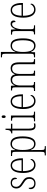

<svg xmlns="http://www.w3.org/2000/svg" viewBox="1594 -2394 1039 4266"><g transform="rotate(-90 2113.0 -260.5)"><path d="M171 10C257 10 311 -44 311 -131C311 -196 286 -240 200 -289C130 -330 96 -364 96 -421C96 -473 122 -513 182 -513C240 -513 270 -478 270 -403C290 -403 299 -420 299 -449C299 -500 259 -542 184 -542C107 -542 59 -493 59 -418C59 -346 91 -310 183 -252C257 -209 273 -176 273 -129C273 -60 237 -19 172 -19C100 -19 73 -66 73 -143C56 -143 44 -128 44 -94C44 -45 80 10 171 10Z M580 10C668 10 714 -48 714 -82C714 -95 709 -102 703 -105C684 -62 647 -22 584 -22C498 -22 445 -102 445 -270H729V-294C729 -450 673 -543 572 -543C464 -543 403 -451 403 -262C403 -88 471 10 580 10ZM688 -300H446C450 -431 489 -512 572 -512C653 -512 687 -426 688 -300Z M794 239H999V215H980C925 215 914 209 914 140V18C914 -34 913 -75 912 -99H914C937 -32 980 10 1053 10C1154 10 1216 -79 1216 -277C1216 -465 1160 -546 1051 -546C978 -546 938 -500 915 -439H912L908 -536H780V-511H800C864 -511 873 -505 873 -438V139C873 209 861 215 805 215H794ZM1050 -22C947 -22 914 -121 914 -276C914 -423 954 -514 1047 -514C1136 -514 1174 -436 1174 -277C1174 -118 1136 -22 1050 -22Z M1450 10C1468 10 1488 7 1505 3V-27C1487 -23 1473 -21 1455 -21C1409 -21 1388 -48 1388 -139V-506H1497V-536H1388V-657H1362C1360 -605 1355 -573 1339 -553C1327 -539 1308 -530 1282 -528V-506H1347V-142C1347 -28 1377 10 1450 10Z M1654 -654C1671 -654 1683 -664 1683 -698C1683 -732 1671 -742 1654 -742C1637 -742 1625 -732 1625 -698C1625 -664 1637 -654 1654 -654ZM1550 0H1765V-25H1748C1689 -25 1679 -31 1679 -99V-536H1565V-511H1575C1629 -511 1638 -504 1638 -435V-98C1638 -31 1628 -25 1569 -25H1550Z M2001 10C2089 10 2135 -48 2135 -82C2135 -95 2130 -102 2124 -105C2105 -62 2068 -22 2005 -22C1919 -22 1866 -102 1866 -270H2150V-294C2150 -450 2094 -543 1993 -543C1885 -543 1824 -451 1824 -262C1824 -88 1892 10 2001 10ZM2109 -300H1867C1871 -431 1910 -512 1993 -512C2074 -512 2108 -426 2109 -300Z M2225 0H2425V-25H2418C2357 -25 2347 -30 2347 -99V-331C2347 -425 2383 -510 2467 -510C2536 -510 2564 -461 2564 -361V0H2677V-25H2671C2614 -25 2604 -31 2604 -99V-345C2604 -435 2635 -510 2722 -510C2793 -510 2820 -456 2820 -361V0H2933V-25H2929C2872 -25 2861 -30 2861 -96V-360C2861 -483 2816 -543 2730 -543C2666 -543 2620 -511 2597 -446H2595C2579 -508 2543 -543 2477 -543C2416 -543 2373 -515 2349 -450H2346L2341 -536H2237V-511H2242C2297 -511 2306 -503 2306 -433V-100C2306 -31 2298 -25 2238 -25H2225Z M3233 10C3329 10 3394 -67 3394 -267C3394 -464 3341 -544 3235 -544C3159 -544 3114 -499 3091 -430H3089C3092 -471 3093 -528 3093 -564V-760H2972V-735H2985C3040 -735 3052 -730 3052 -659V-94C3052 -32 3040 -25 2984 -25H2972V0H3085L3090 -90H3095C3119 -29 3162 10 3233 10ZM3230 -22C3133 -22 3092 -103 3092 -269C3092 -433 3136 -513 3230 -513C3317 -513 3352 -437 3352 -270C3352 -98 3309 -22 3230 -22Z M3482 0H3684V-25H3665C3608 -25 3597 -30 3597 -99V-276C3597 -384 3635 -511 3705 -511C3747 -511 3756 -481 3756 -435C3781 -435 3791 -453 3791 -479C3791 -516 3766 -544 3717 -544C3648 -544 3617 -485 3597 -431H3595L3589 -536H3478V-511H3484C3545 -511 3556 -506 3556 -438V-100C3556 -30 3544 -25 3488 -25H3482Z M4031 10C4119 10 4165 -48 4165 -82C4165 -95 4160 -102 4154 -105C4135 -62 4098 -22 4035 -22C3949 -22 3896 -102 3896 -270H4180V-294C4180 -450 4124 -543 4023 -543C3915 -543 3854 -451 3854 -262C3854 -88 3922 10 4031 10ZM4139 -300H3897C3901 -431 3940 -512 4023 -512C4104 -512 4138 -426 4139 -300Z"/></g></svg>

Font: Noto Serif Thai Condensed ExtraLight
Style: Regular
Weight: 200
Width: 3
Designer: Monotype Design Team
Foundry: Monotype Imaging Inc.
Version: Version 2.002